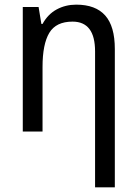

<svg xmlns="http://www.w3.org/2000/svg" viewBox="-20 -566 599 826"><path d="M389 240V-345Q389 -473 292 -473Q221 -473 192 -424.5Q163 -376 163 -278V0H78V-536H146L158 -463H163Q186 -505 224 -525.5Q262 -546 308 -546Q391 -546 432.5 -499.5Q474 -453 474 -355V240Z"/></svg>

Font: Noto Sans SemiCondensed
Style: Regular
Weight: 400
Width: 4
Designer: Monotype Design Team
Foundry: Monotype Imaging Inc.
Version: Version 2.013; ttfautohint (v1.8.4.7-5d5b)